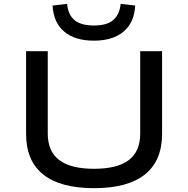

<svg xmlns="http://www.w3.org/2000/svg" viewBox="-20 -972 982 1001"><path d="M471 9Q294 9 205 -62.5Q116 -134 116 -274V-705H229V-276Q229 -182 289.5 -137Q350 -92 470 -92Q591 -92 651 -137Q711 -182 711 -276V-705H825V-274Q825 -134 735.5 -62.5Q646 9 471 9ZM469 -760Q371 -760 315 -807Q259 -854 254 -943L330 -952Q334 -897 367.5 -868Q401 -839 469 -839Q539 -839 571.5 -868.5Q604 -898 609 -952L685 -943Q680 -854 624 -807Q568 -760 469 -760Z"/></svg>

Font: Nunito Sans 7pt Expanded Medium
Style: Regular
Weight: 500
Width: 7
Designer: Vernon Adams
Foundry: Vernon Adams
Version: Version 3.101;gftools[0.9.27]